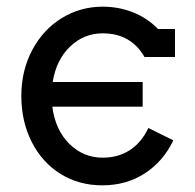

<svg xmlns="http://www.w3.org/2000/svg" viewBox="-20 -542 585 576"><path d="M413 -372Q372 -442 288 -442Q232 -442 190.5 -402.5Q149 -363 138 -296H408V-222H137Q146 -152 188 -110.5Q230 -69 288 -69Q335 -69 370 -92Q405 -115 425 -158L500 -121Q470 -58 414.5 -22Q359 14 287 14Q217 14 162 -20Q107 -54 75.5 -115.5Q44 -177 44 -254Q44 -330 76.5 -391.5Q109 -453 165 -487.5Q221 -522 288 -522Q336 -522 379 -505Q422 -488 454 -455H505V-371H416L414 -370Q414 -370 414 -370.5Q414 -371 413 -371Z"/></svg>

Font: Arvo
Style: Regular
Weight: 400
Designer: Anton Koovit (Cyrillic Expansion: Cyreal)
Foundry: Anton Koovit, Yassin Baggar
Version: Version 3.000